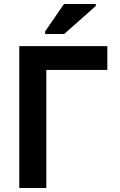

<svg xmlns="http://www.w3.org/2000/svg" viewBox="-20 -946 603 966"><path d="M77 0V-714H520V-594H213V0ZM207 -775V-788L302 -926H462V-916L303 -775Z"/></svg>

Font: Noto Sans Mono SemiCondensed
Style: Bold
Weight: 700
Width: 4
Designer: Monotype Design Team
Foundry: Monotype Imaging Inc.
Version: Version 2.014